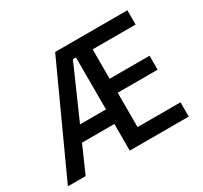

<svg xmlns="http://www.w3.org/2000/svg" viewBox="-149 -936 1209 1142"><g transform="rotate(-30 455.5 -365.0)"><path d="M13 0 347 -730H843V-632H548V-430H822V-334H548V-98H843V0H438V-640H417L135 0ZM169 -183V-283H498V-183Z"/></g></svg>

Font: M PLUS 2 Thin Medium
Style: Regular
Weight: 500
Version: Version 1.001